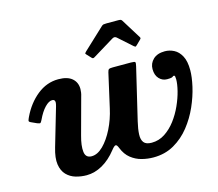

<svg xmlns="http://www.w3.org/2000/svg" viewBox="-108 -900 1198 1053"><g transform="rotate(-15 490.5 -373.5)"><path d="M450.5 -602.5Q454.5 -598 458 -596.8Q461.5 -595.5 468 -599.5L588.5 -673Q602.5 -682 613.5 -672.5L692 -602.5Q697.5 -598 699.8 -597.5Q702 -597 708.5 -603L733.5 -627.5Q738 -632 738.8 -634.8Q739.5 -637.5 737 -641.5L667.5 -753.5Q664.5 -758.5 660.2 -760.2Q656 -762 646 -762H578.5Q567.5 -762 562 -760.8Q556.5 -759.5 550.5 -753.5L431.5 -642Q425.5 -636 424.5 -633.8Q423.5 -631.5 428.5 -626ZM36 -376.5Q30 -364 28.5 -357.2Q27 -350.5 40.5 -345L70 -331.5Q84.5 -326 88 -327.8Q91.5 -329.5 98 -342.5Q118 -385.5 140.8 -409Q163.5 -432.5 182.5 -432.5Q198.5 -432.5 198.5 -416Q198.5 -408 194.5 -394L131.5 -178.5Q114.5 -121.5 120.2 -84Q126 -46.5 147.2 -24.8Q168.5 -3 198.5 5.8Q228.5 14.5 260 14.5Q305.5 14.5 349.5 -10.2Q393.5 -35 430.5 -82Q446.5 -102.5 454.5 -103.2Q462.5 -104 470 -84Q485.5 -45 512.8 -23.5Q540 -2 573 6.5Q606 15 639 15Q705 15 756.8 -14.8Q808.5 -44.5 846.2 -92.2Q884 -140 908.5 -195.5Q933 -251 945 -304Q957 -357 957 -396Q957 -446.5 941 -476.2Q925 -506 900 -518.8Q875 -531.5 848.5 -531.5Q805.5 -531.5 782 -509Q758.5 -486.5 758.5 -454Q758.5 -419.5 777 -399.8Q795.5 -380 822 -380Q841 -380 847.8 -382.2Q854.5 -384.5 856 -386.8Q857.5 -389 862 -389Q867 -389 868.2 -383Q869.5 -377 869.5 -366.5Q869.5 -340 860 -302Q850.5 -264 832 -222.8Q813.5 -181.5 786.8 -146Q760 -110.5 725.8 -88Q691.5 -65.5 650.5 -65.5Q618.5 -65.5 606 -81.5Q593.5 -97.5 594.8 -127.2Q596 -157 606 -199L675.5 -492Q680 -510.5 677.5 -515.2Q675 -520 652.5 -520H550.5Q533.5 -520 528.2 -516.5Q523 -513 520 -499.5L476.5 -307Q463.5 -247.5 437.5 -195.5Q411.5 -143.5 379 -111.2Q346.5 -79 313 -79Q279 -79 274.8 -114Q270.5 -149 286 -204.5L342 -411Q345 -420 346.8 -431.5Q348.5 -443 348.5 -451.5Q348.5 -489.5 322.2 -512Q296 -534.5 244.5 -534.5Q178.5 -534.5 124 -490.8Q69.5 -447 36 -376.5Z"/></g></svg>

Font: Besley
Style: Bold Italic
Weight: 700
Italic angle: -13°
Designer: Owen Earl
Foundry: indestructible type*
Version: Version 2.001